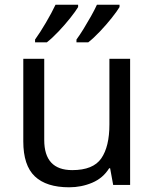

<svg xmlns="http://www.w3.org/2000/svg" viewBox="-20 -786 658 816"><path d="M533 -536V0H461L448 -71H444Q418 -29 372 -9.5Q326 10 274 10Q177 10 128 -36.5Q79 -83 79 -185V-536H168V-191Q168 -63 287 -63Q376 -63 410.5 -113Q445 -163 445 -257V-536ZM488 -756Q478 -739 455 -710Q432 -681 405 -652.5Q378 -624 355 -606H305V-618Q319 -637 335 -663Q351 -689 366.5 -716.5Q382 -744 392 -766H488ZM312 -756Q302 -739 279 -710Q256 -681 229 -652.5Q202 -624 179 -606H129V-618Q150 -647 175 -689.5Q200 -732 216 -766H312Z"/></svg>

Font: Noto Sans Tifinagh Air
Style: Regular
Weight: 400
Designer: JamraPatel
Foundry: JamraPatel LLC
Version: Version 2.006; ttfautohint (v1.8.4.7-5d5b)